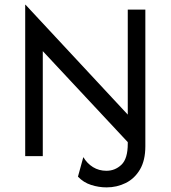

<svg xmlns="http://www.w3.org/2000/svg" viewBox="-20 -666 728 819"><path d="M434.7 133.3Q401.4 133.3 368.8 122.9Q336.1 112.5 312.5 87.5L335.4 4.2Q351.4 31.2 376.7 46.9Q402.1 62.5 434 62.5Q470.8 62.5 497.9 36.8Q525 11.1 525 -52.8V-59.7L162.5 -447.9V0H87.5V-645.8H88.9L525 -177.1V-625H600V-42.4Q600 18.1 577.1 56.9Q554.2 95.8 516.3 114.6Q478.5 133.3 434.7 133.3Z"/></svg>

Font: Afacad Flux
Style: Regular
Weight: 400
Designer: Kristian Moeller
Foundry: Dicotype
Version: Version 1.100